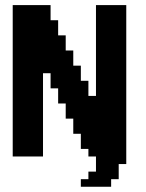

<svg xmlns="http://www.w3.org/2000/svg" viewBox="-20 -608 569 746"><path d="M29.4 -588.2H58.8V-558.8H29.4ZM58.8 -588.2H88.2V-558.8H58.8ZM88.2 -588.2H117.6V-558.8H88.2ZM117.6 -588.2H147.1V-558.8H117.6ZM147.1 -588.2H176.5V-558.8H147.1ZM147.1 -558.8H176.5V-529.4H147.1ZM147.1 -529.4H176.5V-500H147.1ZM147.1 -500H176.5V-470.6H147.1ZM176.5 -529.4H205.9V-500H176.5ZM176.5 -500H205.9V-470.6H176.5ZM176.5 -470.6H205.9V-441.2H176.5ZM176.5 -441.2H205.9V-411.8H176.5ZM176.5 -411.8H205.9V-382.4H176.5ZM176.5 -382.4H205.9V-352.9H176.5ZM176.5 -352.9H205.9V-323.5H176.5ZM147.1 -352.9H176.5V-323.5H147.1ZM147.1 -382.4H176.5V-352.9H147.1ZM147.1 -411.8H176.5V-382.4H147.1ZM147.1 -441.2H176.5V-411.8H147.1ZM147.1 -470.6H176.5V-441.2H147.1ZM29.4 -29.4H58.8V0H29.4ZM58.8 -29.4H88.2V0H58.8ZM88.2 -29.4H117.6V0H88.2ZM117.6 -58.8H147.1V-29.4H117.6ZM117.6 -88.2H147.1V-58.8H117.6ZM117.6 -117.6H147.1V-88.2H117.6ZM88.2 -117.6H117.6V-88.2H88.2ZM88.2 -88.2H117.6V-58.8H88.2ZM117.6 -29.4H147.1V0H117.6ZM88.2 -58.8H117.6V-29.4H88.2ZM58.8 -58.8H88.2V-29.4H58.8ZM29.4 -58.8H58.8V-29.4H29.4ZM29.4 -88.2H58.8V-58.8H29.4ZM29.4 -117.6H58.8V-88.2H29.4ZM58.8 -117.6H88.2V-88.2H58.8ZM58.8 -88.2H88.2V-58.8H58.8ZM58.8 -147.1H88.2V-117.6H58.8ZM29.4 -147.1H58.8V-117.6H29.4ZM29.4 -176.5H58.8V-147.1H29.4ZM29.4 -205.9H58.8V-176.5H29.4ZM29.4 -235.3H58.8V-205.9H29.4ZM29.4 -264.7H58.8V-235.3H29.4ZM29.4 -294.1H58.8V-264.7H29.4ZM58.8 -264.7H88.2V-235.3H58.8ZM58.8 -294.1H88.2V-264.7H58.8ZM88.2 -294.1H117.6V-264.7H88.2ZM88.2 -264.7H117.6V-235.3H88.2ZM88.2 -235.3H117.6V-205.9H88.2ZM117.6 -235.3H147.1V-205.9H117.6ZM117.6 -205.9H147.1V-176.5H117.6ZM117.6 -176.5H147.1V-147.1H117.6ZM117.6 -147.1H147.1V-117.6H117.6ZM117.6 -264.7H147.1V-235.3H117.6ZM117.6 -294.1H147.1V-264.7H117.6ZM58.8 -235.3H88.2V-205.9H58.8ZM58.8 -205.9H88.2V-176.5H58.8ZM58.8 -176.5H88.2V-147.1H58.8ZM88.2 -147.1H117.6V-117.6H88.2ZM88.2 -176.5H117.6V-147.1H88.2ZM88.2 -205.9H117.6V-176.5H88.2ZM117.6 -323.5H147.1V-294.1H117.6ZM88.2 -323.5H117.6V-294.1H88.2ZM58.8 -323.5H88.2V-294.1H58.8ZM29.4 -323.5H58.8V-294.1H29.4ZM29.4 -352.9H58.8V-323.5H29.4ZM58.8 -352.9H88.2V-323.5H58.8ZM88.2 -352.9H117.6V-323.5H88.2ZM117.6 -352.9H147.1V-323.5H117.6ZM117.6 -382.4H147.1V-352.9H117.6ZM117.6 -411.8H147.1V-382.4H117.6ZM88.2 -411.8H117.6V-382.4H88.2ZM58.8 -411.8H88.2V-382.4H58.8ZM58.8 -382.4H88.2V-352.9H58.8ZM88.2 -382.4H117.6V-352.9H88.2ZM29.4 -382.4H58.8V-352.9H29.4ZM176.5 -294.1H205.9V-264.7H176.5ZM176.5 -323.5H205.9V-294.1H176.5ZM205.9 -470.6H235.3V-441.2H205.9ZM205.9 -441.2H235.3V-411.8H205.9ZM205.9 -411.8H235.3V-382.4H205.9ZM205.9 -382.4H235.3V-352.9H205.9ZM205.9 -352.9H235.3V-323.5H205.9ZM205.9 -323.5H235.3V-294.1H205.9ZM205.9 -294.1H235.3V-264.7H205.9ZM205.9 -264.7H235.3V-235.3H205.9ZM205.9 -235.3H235.3V-205.9H205.9ZM235.3 -235.3H264.7V-205.9H235.3ZM235.3 -264.7H264.7V-235.3H235.3ZM235.3 -294.1H264.7V-264.7H235.3ZM235.3 -323.5H264.7V-294.1H235.3ZM235.3 -352.9H264.7V-323.5H235.3ZM235.3 -382.4H264.7V-352.9H235.3ZM235.3 -411.8H264.7V-382.4H235.3ZM235.3 -205.9H264.7V-176.5H235.3ZM235.3 -176.5H264.7V-147.1H235.3ZM264.7 -176.5H294.1V-147.1H264.7ZM264.7 -205.9H294.1V-176.5H264.7ZM264.7 -235.3H294.1V-205.9H264.7ZM264.7 -264.7H294.1V-235.3H264.7ZM264.7 -294.1H294.1V-264.7H264.7ZM264.7 -323.5H294.1V-294.1H264.7ZM264.7 -352.9H294.1V-323.5H264.7ZM264.7 -147.1H294.1V-117.6H264.7ZM264.7 -117.6H294.1V-88.2H264.7ZM294.1 -117.6H323.5V-88.2H294.1ZM294.1 -147.1H323.5V-117.6H294.1ZM294.1 -176.5H323.5V-147.1H294.1ZM294.1 -205.9H323.5V-176.5H294.1ZM294.1 -235.3H323.5V-205.9H294.1ZM294.1 -264.7H323.5V-235.3H294.1ZM294.1 -294.1H323.5V-264.7H294.1ZM294.1 -88.2H323.5V-58.8H294.1ZM294.1 -58.8H323.5V-29.4H294.1ZM323.5 -58.8H352.9V-29.4H323.5ZM323.5 -88.2H352.9V-58.8H323.5ZM323.5 -117.6H352.9V-88.2H323.5ZM323.5 -147.1H352.9V-117.6H323.5ZM323.5 -176.5H352.9V-147.1H323.5ZM323.5 -205.9H352.9V-176.5H323.5ZM323.5 -235.3H352.9V-205.9H323.5ZM323.5 -29.4H352.9V0H323.5ZM29.4 -558.8H58.8V-529.4H29.4ZM29.4 -529.4H58.8V-500H29.4ZM29.4 -500H58.8V-470.6H29.4ZM29.4 -470.6H58.8V-441.2H29.4ZM29.4 -441.2H58.8V-411.8H29.4ZM29.4 -411.8H58.8V-382.4H29.4ZM88.2 -441.2H117.6V-411.8H88.2ZM117.6 -441.2H147.1V-411.8H117.6ZM117.6 -470.6H147.1V-441.2H117.6ZM117.6 -500H147.1V-470.6H117.6ZM117.6 -529.4H147.1V-500H117.6ZM88.2 -529.4H117.6V-500H88.2ZM88.2 -558.8H117.6V-529.4H88.2ZM58.8 -558.8H88.2V-529.4H58.8ZM58.8 -529.4H88.2V-500H58.8ZM58.8 -500H88.2V-470.6H58.8ZM58.8 -470.6H88.2V-441.2H58.8ZM58.8 -441.2H88.2V-411.8H58.8ZM88.2 -470.6H117.6V-441.2H88.2ZM88.2 -500H117.6V-470.6H88.2ZM117.6 -558.8H147.1V-529.4H117.6ZM352.9 -588.2H382.4V-558.8H352.9ZM382.4 -588.2H411.8V-558.8H382.4ZM411.8 -588.2H441.2V-558.8H411.8ZM441.2 -588.2H470.6V-558.8H441.2ZM382.4 -558.8H411.8V-529.4H382.4ZM352.9 -558.8H382.4V-529.4H352.9ZM352.9 -529.4H382.4V-500H352.9ZM352.9 -500H382.4V-470.6H352.9ZM352.9 -470.6H382.4V-441.2H352.9ZM352.9 -441.2H382.4V-411.8H352.9ZM352.9 -411.8H382.4V-382.4H352.9ZM382.4 -411.8H411.8V-382.4H382.4ZM382.4 -382.4H411.8V-352.9H382.4ZM382.4 -352.9H411.8V-323.5H382.4ZM382.4 -323.5H411.8V-294.1H382.4ZM382.4 -294.1H411.8V-264.7H382.4ZM382.4 -264.7H411.8V-235.3H382.4ZM382.4 -235.3H411.8V-205.9H382.4ZM352.9 -323.5H382.4V-294.1H352.9ZM352.9 -352.9H382.4V-323.5H352.9ZM352.9 -382.4H382.4V-352.9H352.9ZM352.9 -294.1H382.4V-264.7H352.9ZM352.9 -264.7H382.4V-235.3H352.9ZM352.9 -235.3H382.4V-205.9H352.9ZM352.9 -205.9H382.4V-176.5H352.9ZM352.9 -176.5H382.4V-147.1H352.9ZM352.9 -147.1H382.4V-117.6H352.9ZM352.9 -117.6H382.4V-88.2H352.9ZM352.9 -88.2H382.4V-58.8H352.9ZM352.9 -58.8H382.4V-29.4H352.9ZM352.9 -29.4H382.4V0H352.9ZM382.4 -29.4H411.8V0H382.4ZM411.8 -29.4H441.2V0H411.8ZM441.2 -58.8H470.6V-29.4H441.2ZM441.2 -88.2H470.6V-58.8H441.2ZM411.8 -88.2H441.2V-58.8H411.8ZM411.8 -117.6H441.2V-88.2H411.8ZM411.8 -147.1H441.2V-117.6H411.8ZM382.4 -176.5H411.8V-147.1H382.4ZM382.4 -147.1H411.8V-117.6H382.4ZM382.4 -117.6H411.8V-88.2H382.4ZM382.4 -88.2H411.8V-58.8H382.4ZM382.4 -58.8H411.8V-29.4H382.4ZM411.8 -58.8H441.2V-29.4H411.8ZM441.2 -117.6H470.6V-88.2H441.2ZM411.8 -176.5H441.2V-147.1H411.8ZM382.4 -205.9H411.8V-176.5H382.4ZM441.2 -558.8H470.6V-529.4H441.2ZM441.2 -529.4H470.6V-500H441.2ZM441.2 -500H470.6V-470.6H441.2ZM441.2 -470.6H470.6V-441.2H441.2ZM441.2 -441.2H470.6V-411.8H441.2ZM441.2 -411.8H470.6V-382.4H441.2ZM441.2 -382.4H470.6V-352.9H441.2ZM441.2 -352.9H470.6V-323.5H441.2ZM441.2 -323.5H470.6V-294.1H441.2ZM441.2 -294.1H470.6V-264.7H441.2ZM441.2 -264.7H470.6V-235.3H441.2ZM441.2 -235.3H470.6V-205.9H441.2ZM441.2 -205.9H470.6V-176.5H441.2ZM441.2 -176.5H470.6V-147.1H441.2ZM441.2 -147.1H470.6V-117.6H441.2ZM411.8 -205.9H441.2V-176.5H411.8ZM411.8 -235.3H441.2V-205.9H411.8ZM411.8 -264.7H441.2V-235.3H411.8ZM411.8 -294.1H441.2V-264.7H411.8ZM411.8 -323.5H441.2V-294.1H411.8ZM411.8 -352.9H441.2V-323.5H411.8ZM411.8 -382.4H441.2V-352.9H411.8ZM411.8 -411.8H441.2V-382.4H411.8ZM411.8 -441.2H441.2V-411.8H411.8ZM411.8 -470.6H441.2V-441.2H411.8ZM411.8 -500H441.2V-470.6H411.8ZM411.8 -529.4H441.2V-500H411.8ZM411.8 -558.8H441.2V-529.4H411.8ZM382.4 -529.4H411.8V-500H382.4ZM382.4 -500H411.8V-470.6H382.4ZM382.4 -470.6H411.8V-441.2H382.4ZM382.4 -441.2H411.8V-411.8H382.4ZM382.4 58.8H411.8V88.2H382.4ZM411.8 29.4H441.2V58.8H411.8ZM411.8 0H441.2V29.4H411.8ZM382.4 29.4H411.8V58.8H382.4ZM352.9 0H382.4V29.4H352.9ZM352.9 29.4H382.4V58.8H352.9ZM382.4 0H411.8V29.4H382.4ZM352.9 58.8H382.4V88.2H352.9ZM352.9 88.2H382.4V117.6H352.9ZM323.5 88.2H352.9V117.6H323.5ZM441.2 0H470.6V29.4H441.2ZM441.2 -29.4H470.6V0H441.2ZM411.8 58.8H441.2V88.2H411.8ZM382.4 88.2H411.8V117.6H382.4ZM294.1 88.2H323.5V117.6H294.1ZM323.5 58.8H352.9V88.2H323.5Z"/></svg>

Font: Jersey 20
Style: Regular
Weight: 400
Designer: Sarah Cadigan-Fried
Version: Version 1.000; ttfautohint (v1.8.4.7-5d5b)